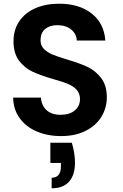

<svg xmlns="http://www.w3.org/2000/svg" viewBox="-20 -728 664 1037"><path d="M310 7Q237 7 178.5 -18Q120 -43 86 -90Q52 -137 51 -201H201Q204 -158 231.5 -133Q259 -108 307 -108Q356 -108 384 -131.5Q412 -155 412 -193Q412 -224 393 -244Q374 -264 345.5 -275.5Q317 -287 267 -301Q199 -321 156.5 -340.5Q114 -360 83.5 -399.5Q53 -439 53 -505Q53 -567 84 -613Q115 -659 171 -683.5Q227 -708 299 -708Q407 -708 474.5 -655.5Q542 -603 549 -509H395Q393 -545 364.5 -568.5Q336 -592 289 -592Q248 -592 223.5 -571Q199 -550 199 -510Q199 -482 217.5 -463.5Q236 -445 263.5 -433.5Q291 -422 341 -407Q409 -387 452 -367Q495 -347 526 -307Q557 -267 557 -202Q557 -146 528 -98Q499 -50 443 -21.5Q387 7 310 7ZM368 43Q385 100 385 151Q385 217 353 253Q321 289 259 289V232Q309 232 309 170V152H252V43Z"/></svg>

Font: MSTAGE SemiBold
Style: Regular
Weight: 600
Designer: Ninad Kale (Devanagari), Jonny Pinhorn (Latin)
Foundry: Indian Type Foundry
Version: 4.004